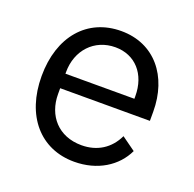

<svg xmlns="http://www.w3.org/2000/svg" viewBox="-101 -631 752 746"><g transform="rotate(20 274.5 -258.0)"><path d="M279 12C376 12 450 -36 483 -106L426 -147C399 -90 349 -58 284 -58C188 -58 131 -125 131 -214V-238H502V-276C502 -422 417 -528 279 -528C139 -528 47 -422 47 -258C47 -94 139 12 279 12ZM279 -461C361 -461 416 -400 416 -309V-298H131V-305C131 -395 192 -461 279 -461Z"/></g></svg>

Font: Braiins Sans
Style: Regular
Weight: 400
Designer: Mike Abbink, Paul van der Laan, Pieter van Rosmalen, Jiri Chlebus, Lubos Buracinsky
Foundry: Bold Monday, Sudetype
Version: Version 1.000;hotconv 1.0.109;makeotfexe 2.5.65596